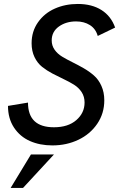

<svg xmlns="http://www.w3.org/2000/svg" viewBox="-20 -720 596 961"><path d="M242.2 7.8Q179.2 7.8 129.6 -14.2Q80.1 -36.1 50 -81.5Q20 -127 20 -189.9L120.1 -206.5Q120.1 -83 250 -83Q320.8 -83 362.1 -118.9Q403.3 -154.8 403.3 -207Q403.3 -236.3 388.7 -258.8Q374 -281.2 350.6 -295.9Q327.1 -310.5 299.1 -323.7Q271 -336.9 242.7 -351.8Q214.4 -366.7 190.9 -385.3Q167.5 -403.8 152.8 -434.1Q138.2 -464.4 138.2 -503.4Q138.2 -563 170.2 -608.4Q202.1 -653.8 254.4 -677Q306.6 -700.2 369.6 -700.2Q439.9 -700.2 488 -669.7Q536.1 -639.2 556.2 -582L469.2 -540Q459 -576.2 429.9 -594.5Q400.9 -612.8 360.8 -612.8Q310.5 -612.8 274.7 -587.2Q238.8 -561.5 238.8 -517.6Q238.8 -491.7 253.2 -471.2Q267.6 -450.7 291 -436.5Q314.5 -422.4 342.3 -408.7Q370.1 -395 398.2 -378.9Q426.3 -362.8 449.7 -342.5Q473.1 -322.3 487.5 -290.3Q502 -258.3 502 -217.8Q502 -152.3 466.6 -100.3Q431.2 -48.3 372.1 -20.3Q313 7.8 242.2 7.8ZM33.2 220.7 134.8 53.2H250L95.2 220.7Z"/></svg>

Font: HK Grotesk Medium Italic
Style: Regular
Weight: 500
Italic angle: -13°
Designer: Alfredo Marco Pradil and Stefan Peev
Foundry: Hanken Design Co.
Version: Version 1.000;PS 001.000;hotconv 1.0.88;makeotf.lib2.5.64775